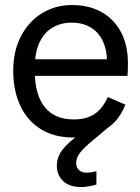

<svg xmlns="http://www.w3.org/2000/svg" viewBox="-20 -543 565 775"><path d="M275 12Q199.9 12 145.5 -21.3Q91 -54.7 62.2 -115.7Q33.4 -176.7 33.4 -257.6Q33.4 -336.6 64.4 -396.4Q95.3 -456.1 149.2 -489.4Q203 -522.7 271.4 -522.7Q338.9 -522.7 389.6 -494.4Q440.3 -466.1 468.3 -413.4Q496.3 -360.7 496.3 -288.1Q496.3 -273.3 496 -259.4Q495.7 -245.5 494.6 -236.8H82.9V-303.9H443.8L411.8 -286.4Q412.7 -339.2 395.5 -376.2Q378.3 -413.1 345.7 -432.4Q313.1 -451.7 268.7 -451.7Q228 -451.7 194 -432.7Q160 -413.8 140.3 -373.6Q120.5 -333.4 120.5 -269.4V-254.4Q120.5 -161.9 160.1 -111.4Q199.6 -60.9 278.8 -60.9Q328.8 -60.9 361.8 -82.9Q394.7 -105 415 -151.3L486.1 -120.5Q469 -76.2 439 -46.7Q408.9 -17.2 368 -2.6Q327.1 12 275 12ZM307.9 212Q261.8 212 235.6 188.6Q209.5 165.1 209.5 124.6Q209.5 92.1 230.5 63.5Q251.6 34.9 300.6 -0.8L338.6 -28.2L368.3 -23L443.1 -50.7L362 17.5Q334.6 39.7 318 56.6Q301.4 73.5 294.5 87.1Q287.5 100.7 287.5 115Q287.5 133.2 298.8 143.6Q310.1 154 329.2 154Q337.5 154 347.4 152.6Q357.3 151.3 369.2 147.8V202Q354 206.5 338 209.2Q322 212 307.9 212Z"/></svg>

Font: TikTok Sans Light
Style: Regular
Weight: 300
Version: Version 4.000